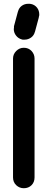

<svg xmlns="http://www.w3.org/2000/svg" viewBox="-20 -988 255 1017"><path d="M49 -678Q49 -701 66 -718Q83 -735 106 -735Q131 -735 147 -718Q163 -701 163 -678V-48Q163 -23 147 -7Q131 9 106 9Q83 9 66 -7Q49 -23 49 -48ZM75 -927V-926Q80 -946 95 -957Q110 -968 130 -968H136H139Q141 -968 146 -966L145 -967Q165 -962 176.5 -947Q188 -932 188 -911Q188 -908 187.5 -904.5Q187 -901 185 -896L186 -897L165 -819V-820Q160 -800 144.5 -789Q129 -778 111 -778H104H100Q98 -778 96 -779Q77 -784 65 -799.5Q53 -815 53 -834Q53 -836 53.5 -837.5Q54 -839 54 -841V-849Z"/></svg>

Font: VDS
Style: Bold
Weight: 700
Designer: artmaker
Foundry: artmaker
Version: Version 1.000 2009 initial release